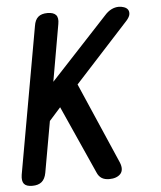

<svg xmlns="http://www.w3.org/2000/svg" viewBox="-53 -786 706 843"><g transform="rotate(-5 300.0 -365.0)"><path d="M117 -42Q112 -15 97 -2.5Q82 10 55.5 10Q29 10 19 -2.5Q9 -15 13 -42L128 -688Q132 -715 146.5 -727.5Q161 -740 187.5 -740Q214 -740 225 -727.5Q236 -715 231 -688L187 -437L439 -708Q453 -724 469 -732Q485 -740 502 -740Q513 -740 524.5 -736Q536 -732 541.5 -724Q547 -716 545.5 -704Q544 -692 530 -676L292 -416L447 -59Q454 -42 453 -29Q452 -16 444 -7.5Q436 1 423.5 5.5Q411 10 395 10Q374 10 361 1.5Q348 -7 341 -24L207 -323L157 -267Z"/></g></svg>

Font: Maple Mono NL Medium
Style: Italic
Weight: 500
Italic angle: -10°
Monospace: yes
Designer: subframe7536
Version: Version 7.000